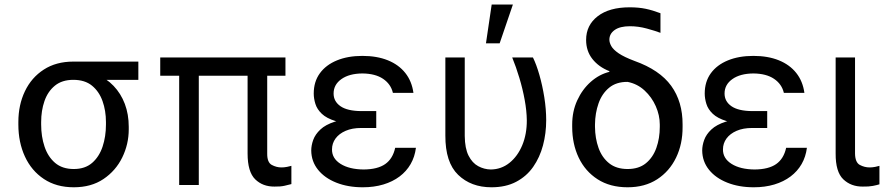

<svg xmlns="http://www.w3.org/2000/svg" viewBox="-20 -792 3789 822"><path d="M58.6 -258.8V-269.5Q58.6 -342.8 86.7 -401.4Q114.7 -460 167.5 -494.1Q220.2 -528.3 293.9 -528.3Q309.6 -526.9 322.8 -517.6Q335.9 -508.3 351.8 -496.3Q367.7 -484.4 391.6 -474.6Q435.1 -457 466.3 -424.3Q497.6 -391.6 514.4 -347.2Q531.2 -302.7 531.2 -249V-238.3Q531.2 -174.8 503.4 -117.9Q475.6 -61 423.1 -25.6Q370.6 9.8 295.9 9.8Q221.2 9.8 168 -25.6Q114.7 -61 86.7 -121.8Q58.6 -182.6 58.6 -258.8ZM156.2 -269.5V-258.8Q156.2 -207.5 170.7 -164.3Q185.1 -121.1 215.8 -94.7Q246.6 -68.4 295.9 -68.4Q344.2 -68.4 374.5 -94.7Q404.8 -121.1 419.2 -164.3Q433.6 -207.5 433.6 -258.8V-269.5Q433.6 -318.4 418.9 -359.4Q404.3 -400.4 373.8 -425.3Q343.3 -450.2 293.9 -450.2Q245.6 -450.2 215.1 -425.3Q184.6 -400.4 170.4 -359.4Q156.2 -318.4 156.2 -269.5ZM572.3 -528.3V-450.2H293.9V-528.3Z M1202.1 -545.9V-467.8H666V-545.9ZM831.1 -545.9V0H747.1V-545.9ZM1040 -545.9H1124V-134.8Q1123.5 -96.7 1143.6 -85.9Q1163.6 -75.2 1184.6 -75.2Q1196.8 -75.2 1209 -77.6Q1221.2 -80.1 1227.5 -82V-3.9Q1216.8 -1 1198.7 3.2Q1180.7 7.3 1155.3 6.8Q1105 7.3 1072.5 -24.4Q1040 -56.2 1040 -134.8Z M1517.6 -284.2H1590.8V-244.1H1526.4Q1487.8 -244.1 1459.7 -231.9Q1431.6 -219.7 1416.5 -199Q1401.4 -178.2 1401.4 -152.3Q1400.9 -113.8 1438.2 -90.3Q1475.6 -66.9 1537.1 -66.4Q1596.7 -66.9 1629.2 -89.6Q1661.6 -112.3 1671.9 -159.2H1760.7Q1755.9 -120.6 1738 -89.6Q1720.2 -58.6 1690.7 -36.4Q1661.1 -14.2 1621.3 -2.2Q1581.5 9.8 1533.2 9.8Q1469.7 9.8 1419.9 -10Q1370.1 -29.8 1341.6 -65.2Q1313 -100.6 1312.5 -147.5Q1312.5 -169.4 1321 -193.1Q1329.6 -216.8 1351.6 -237.5Q1373.5 -258.3 1413.8 -271.2Q1454.1 -284.2 1517.6 -284.2ZM1590.8 -261.7H1517.6Q1455.1 -261.7 1416.5 -273.7Q1377.9 -285.6 1357.7 -304.9Q1337.4 -324.2 1330.3 -347.2Q1323.2 -370.1 1323.2 -391.6Q1323.2 -442.4 1349.4 -478.3Q1375.5 -514.2 1422.4 -533.4Q1469.2 -552.7 1531.2 -552.7Q1593.8 -552.7 1640.4 -533.9Q1687 -515.1 1715.1 -479.7Q1743.2 -444.3 1750 -394.5H1662.1Q1653.3 -432.1 1619.9 -454.6Q1586.4 -477.1 1531.2 -477.5Q1475.1 -477.1 1441.7 -453.4Q1408.2 -429.7 1408.2 -391.6Q1408.2 -357.9 1437.5 -337.4Q1466.8 -316.9 1526.4 -316.4H1590.8Z M1886.7 -545.9H1969.7V-210Q1970.2 -156.7 1986.1 -125.5Q2002 -94.2 2027.3 -80.6Q2052.7 -66.9 2081.1 -66.4Q2126.5 -66.9 2161.4 -95Q2196.3 -123 2216.1 -170.7Q2235.8 -218.3 2235.4 -277.3Q2234.9 -317.9 2226.3 -364.5Q2217.8 -411.1 2203.6 -458.3Q2189.5 -505.4 2172.9 -545.9H2261.7Q2276.4 -516.1 2289.3 -471.2Q2302.2 -426.3 2310.3 -375.5Q2318.4 -324.7 2318.4 -277.3Q2318.4 -221.2 2304.7 -169.7Q2291 -118.2 2262.7 -77.6Q2234.4 -37.1 2189.9 -13.7Q2145.5 9.8 2084 9.8Q1996.6 9.8 1941.4 -43.5Q1886.2 -96.7 1886.7 -211.9ZM2060.5 -606.4 2085 -772.5H2175.8L2119.1 -606.4Z M2489.3 -621.1Q2489.3 -684.1 2538.8 -722.4Q2588.4 -760.7 2675.8 -760.7Q2713.9 -760.7 2744.1 -754.4Q2774.4 -748 2807.6 -735.4V-651.4Q2786.1 -659.7 2749.5 -669.7Q2712.9 -679.7 2676.8 -679.7Q2634.3 -679.7 2611.6 -663.6Q2588.9 -647.5 2588.9 -622.1Q2588.9 -609.4 2597.2 -594.5Q2605.5 -579.6 2628.7 -563.7Q2651.9 -547.9 2696.3 -531.2Q2804.2 -492.7 2853.5 -424.6Q2902.8 -356.4 2902.3 -258.8V-249Q2902.8 -175.8 2874.5 -117.2Q2846.2 -58.6 2793.5 -24.4Q2740.7 9.8 2667 9.8Q2591.8 9.8 2538.6 -24.4Q2485.4 -58.6 2457.5 -117.2Q2429.7 -175.8 2429.7 -249V-258.8Q2429.7 -315.4 2451.4 -362.5Q2473.1 -409.7 2509.3 -441.7Q2545.4 -473.6 2588.9 -484.4V-487.3Q2543 -505.4 2516.1 -539.6Q2489.3 -573.7 2489.3 -621.1ZM2527.3 -258.8V-249Q2527.8 -199.7 2542.5 -158.7Q2557.1 -117.7 2587.9 -93Q2618.7 -68.4 2667 -68.4Q2714.8 -68.4 2745.1 -93Q2775.4 -117.7 2790 -158.7Q2804.7 -199.7 2804.7 -249V-258.8Q2804.7 -298.3 2787.6 -337.2Q2770.5 -376 2739.7 -404.5Q2709 -433.1 2667 -441.4Q2618.7 -441.9 2587.9 -416.5Q2557.1 -391.1 2542.5 -349.4Q2527.8 -307.6 2527.3 -258.8Z M3191.4 -284.2H3264.6V-244.1H3200.2Q3161.6 -244.1 3133.5 -231.9Q3105.5 -219.7 3090.3 -199Q3075.2 -178.2 3075.2 -152.3Q3074.7 -113.8 3112.1 -90.3Q3149.4 -66.9 3210.9 -66.4Q3270.5 -66.9 3303 -89.6Q3335.4 -112.3 3345.7 -159.2H3434.6Q3429.7 -120.6 3411.9 -89.6Q3394 -58.6 3364.5 -36.4Q3335 -14.2 3295.2 -2.2Q3255.4 9.8 3207 9.8Q3143.6 9.8 3093.8 -10Q3043.9 -29.8 3015.4 -65.2Q2986.8 -100.6 2986.3 -147.5Q2986.3 -169.4 2994.9 -193.1Q3003.4 -216.8 3025.4 -237.5Q3047.4 -258.3 3087.6 -271.2Q3127.9 -284.2 3191.4 -284.2ZM3264.6 -261.7H3191.4Q3128.9 -261.7 3090.3 -273.7Q3051.8 -285.6 3031.5 -304.9Q3011.2 -324.2 3004.2 -347.2Q2997.1 -370.1 2997.1 -391.6Q2997.1 -442.4 3023.2 -478.3Q3049.3 -514.2 3096.2 -533.4Q3143.1 -552.7 3205.1 -552.7Q3267.6 -552.7 3314.2 -533.9Q3360.8 -515.1 3388.9 -479.7Q3417 -444.3 3423.8 -394.5H3335.9Q3327.1 -432.1 3293.7 -454.6Q3260.3 -477.1 3205.1 -477.5Q3148.9 -477.1 3115.5 -453.4Q3082 -429.7 3082 -391.6Q3082 -357.9 3111.3 -337.4Q3140.6 -316.9 3200.2 -316.4H3264.6Z M3557.6 -545.9H3640.6V-134.8Q3641.1 -96.7 3661.1 -85.9Q3681.2 -75.2 3703.1 -75.2Q3714.4 -75.2 3727.1 -77.6Q3739.7 -80.1 3745.1 -82V-2.9Q3734.4 0.5 3717 3.9Q3699.7 7.3 3673.8 6.8Q3623.5 7.3 3590.3 -24.4Q3557.1 -56.2 3557.6 -134.8Z"/></svg>

Font: GitLab Sans
Style: Regular
Weight: 400
Designer: Rasmus Andersson
Foundry: Modifications by GitLab B.V., manufactured by rsms
Version: Version 4.000;git-c8fb6b7